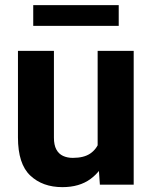

<svg xmlns="http://www.w3.org/2000/svg" viewBox="-20 -729 600 758"><path d="M365.5 -528.3H507.8V0H374.3L365.5 -126.8ZM424.2 -237.3Q424.2 -166.1 402.7 -110.4Q381.2 -54.6 337.3 -22.4Q293.4 9.8 226.3 9.8Q148 9.8 99.5 -36Q50.9 -81.7 50.9 -186.6V-528.3H192.9V-185.6Q192.9 -156.5 202.4 -138.9Q211.9 -121.3 228.9 -113.5Q245.8 -105.7 267.3 -105.7Q311.1 -105.7 336.2 -122.8Q361.2 -139.8 371.8 -169.6Q382.3 -199.3 382.3 -236.3ZM448.7 -627H111.2V-708.7H448.7Z"/></svg>

Font: Heebo
Style: Regular
Weight: 400
Designer: Oded Ezer
Foundry: Ezer Type House
Version: Version 3.100